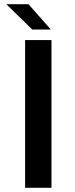

<svg xmlns="http://www.w3.org/2000/svg" viewBox="-20 -890 354 910"><path d="M99 -700H224V0H99ZM221 -750H133L10 -870H115Z"/></svg>

Font: Fivo Sans Med
Style: Regular
Weight: 450
Designer: Alexander Slobzheninov
Foundry: Alexander Slobzheninov
Version: 1.0